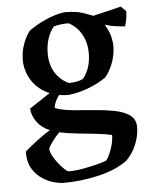

<svg xmlns="http://www.w3.org/2000/svg" viewBox="-50 -509 609 764"><g transform="rotate(-5 254.0 -126.5)"><path d="M172 213Q160 213 137.5 207.5Q115 202 91 187Q67 172 50.5 145.5Q34 119 34 76Q57 56 84 35.5Q111 15 137 -1Q106 -13 87 -38.5Q68 -64 66 -93L149 -148Q103 -167 78.5 -205.5Q54 -244 54 -288Q54 -321 65 -351.5Q76 -382 92 -402Q119 -422 157 -439.5Q195 -457 233 -463Q262 -464 294 -458Q309 -454 322.5 -449Q336 -444 349 -439L461 -466L481 -446Q481 -432 478.5 -416.5Q476 -401 471 -386Q456 -387 433.5 -390Q411 -393 391 -400L396 -391L399 -385Q418 -351 418 -308Q417 -275 405 -243.5Q393 -212 375 -191Q348 -171 307.5 -155Q267 -139 224 -134Q203 -134 186 -137Q179 -129 172 -114.5Q165 -100 164 -87Q192 -76 234.5 -72Q277 -68 318 -65Q360 -62 398 -55Q436 -48 460 -31.5Q484 -15 484 17Q484 51 469.5 86.5Q455 122 428 148Q382 181 312.5 197Q243 213 172 213ZM229 -181Q262 -181 285 -192Q299 -207 308.5 -233Q318 -259 318 -292Q318 -335 299.5 -368Q281 -401 248 -418Q211 -418 188 -410Q174 -393 164.5 -366Q155 -339 155 -305Q155 -262 174 -230Q193 -198 229 -181ZM199 169Q226 169 260.5 162.5Q295 156 321.5 148.5Q348 141 351 138Q356 132 363.5 116Q371 100 376.5 79.5Q382 59 382 40Q359 34 322 30Q285 26 245.5 22Q206 18 174 11Q158 26 143 47Q128 68 128 74Q129 87 138 103Q147 119 159 134Q171 149 182 159Q193 169 199 169Z"/></g></svg>

Font: Labrada Medium
Style: Regular
Weight: 500
Designer: Mercedes Jáuregui
Foundry: Omnibus-Type Team
Version: Version 1.000; ttfautohint (v1.8.4.7-5d5b)